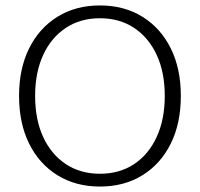

<svg xmlns="http://www.w3.org/2000/svg" viewBox="-20 -675 734 705"><path d="M347 -37Q419 -37 472.5 -72.5Q526 -108 555.5 -172.5Q585 -237 585 -323Q585 -409 555.5 -473Q526 -537 472.5 -572.5Q419 -608 347 -608Q275 -608 221.5 -572.5Q168 -537 138.5 -473Q109 -409 109 -323Q109 -236 138.5 -172Q168 -108 221.5 -72.5Q275 -37 347 -37ZM347 10Q258 10 191 -31.5Q124 -73 87 -147.5Q50 -222 50 -323Q50 -423 87 -497.5Q124 -572 191 -613.5Q258 -655 347 -655Q436 -655 503 -613.5Q570 -572 607 -497.5Q644 -423 644 -323Q644 -222 607 -147.5Q570 -73 503 -31.5Q436 10 347 10Z"/></svg>

Font: Scope One
Style: Regular
Weight: 400
Designer: Dalton Maag Ltd
Foundry: Dalton Maag Ltd
Version: Version 1.001; ttfautohint (v1.4.1) -l 11 -r 50 -G 50 -x 14 